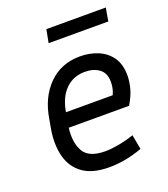

<svg xmlns="http://www.w3.org/2000/svg" viewBox="-127 -763 759 865"><g transform="rotate(-20 252.5 -331.0)"><path d="M409 -20Q366 -4 326 3Q286 10 250 10Q170 10 124.5 -22.5Q79 -55 64 -111Q49 -167 60 -237L69 -288Q85 -386 144.5 -445.5Q204 -505 295 -505Q340 -505 379.5 -489Q419 -473 443 -439Q467 -405 467 -352Q467 -323 458.5 -290.5Q450 -258 427 -220H138Q129 -151 154 -107.5Q179 -64 257 -64Q285 -64 321 -70.5Q357 -77 396 -90ZM292 -432Q235 -432 198 -394.5Q161 -357 150 -290H374Q382 -307 384.5 -322Q387 -337 387 -350Q387 -392 360 -412Q333 -432 292 -432ZM480 -672 469 -609H183L195 -672Z"/></g></svg>

Font: Inria Sans
Style: Italic
Weight: 400
Italic angle: -10°
Designer: Black Foundry Team
Foundry: Black Foundry
Version: Version 1.2; ttfautohint (v1.8.3)